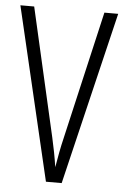

<svg xmlns="http://www.w3.org/2000/svg" viewBox="-52 -752 508 790"><g transform="rotate(5 202.0 -357.0)"><path d="M404 -714H347L225 -185C215 -144 208 -104 201 -63C195 -104 187 -144 178 -184L57 -714H0L168 0H233Z"/></g></svg>

Font: Noto Sans Devanagari UI ExtraCondensed Light
Style: Regular
Weight: 300
Width: 2
Designer: Jelle Bosma - Monotype Design Team
Foundry: Monotype Imaging Inc.
Version: Version 2.004